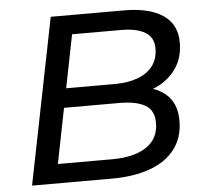

<svg xmlns="http://www.w3.org/2000/svg" viewBox="-51 -753 858 807"><g transform="rotate(-5 378.5 -350.0)"><path d="M52 0 192 -700H502Q607 -700 665 -661Q723 -622 723 -546Q723 -480 690.5 -434.5Q658 -389 606 -366Q554 -343 496 -343L519 -372Q597 -372 645 -333Q693 -294 693 -219Q693 -147 655.5 -98Q618 -49 549.5 -24.5Q481 0 389 0ZM168 -81H396Q490 -81 542 -116Q594 -151 594 -218Q594 -271 556 -292.5Q518 -314 448 -314H198L214 -395H435Q490 -395 531.5 -410Q573 -425 596 -455Q619 -485 619 -530Q619 -576 583 -597.5Q547 -619 481 -619H275Z"/></g></svg>

Font: Montserrat Thin Medium
Style: Italic
Weight: 500
Italic angle: -11.3°
Version: Version 9.000